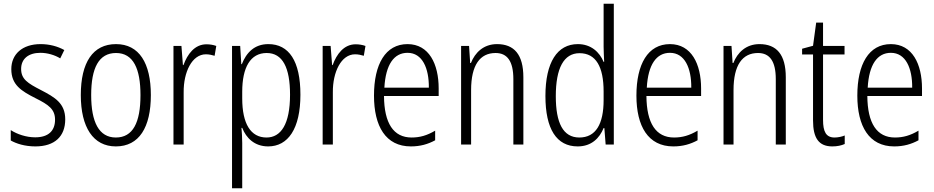

<svg xmlns="http://www.w3.org/2000/svg" viewBox="-20 -780 5042 1036"><path d="M332 -136C332 -223 276 -255 201 -294C129 -331 94 -353 94 -408C94 -463 134 -495 198 -495C236 -495 276 -483 305 -465L327 -510C291 -530 247 -542 199 -542C100 -542 41 -487 41 -407C41 -322 95 -289 172 -250C242 -215 277 -191 277 -134C277 -75 242 -39 170 -39C121 -39 72 -56 38 -78V-22C68 -5 114 10 171 10C275 10 332 -44 332 -136Z M794 -267C794 -439 731 -542 606 -542C481 -542 416 -443 416 -267C416 -93 483 10 605 10C731 10 794 -93 794 -267ZM472 -267C472 -413 513 -494 606 -494C700 -494 738 -408 738 -267C738 -118 697 -38 605 -38C514 -38 472 -121 472 -267Z M1094 -541C1030 -541 991 -487 970 -429H967L959 -532H916V0H971V-282C970 -391 1016 -487 1091 -487C1108 -487 1125 -483 1138 -479L1147 -532C1131 -538 1112 -541 1094 -541Z M1428 -542C1352 -542 1309 -495 1285 -434H1282L1276 -532H1232V236H1287V-8C1287 -36 1285 -66 1283 -90H1287C1308 -36 1353 10 1427 10C1534 10 1601 -85 1601 -269C1601 -451 1539 -542 1428 -542ZM1419 -494C1505 -494 1545 -415 1545 -269C1545 -110 1496 -38 1418 -38C1333 -38 1287 -112 1287 -249V-285C1287 -416 1331 -494 1419 -494Z M1899 -541C1835 -541 1796 -487 1775 -429H1772L1764 -532H1721V0H1776V-282C1775 -391 1821 -487 1896 -487C1913 -487 1930 -483 1943 -479L1952 -532C1936 -538 1917 -541 1899 -541Z M2179 -542C2060 -542 1998 -434 1998 -264C1998 -99 2061 10 2197 10C2248 10 2289 -2 2328 -23V-75C2284 -49 2246 -38 2201 -38C2103 -38 2053 -115 2052 -262H2347V-303C2347 -434 2295 -542 2179 -542ZM2179 -495C2259 -495 2295 -412 2294 -307H2054C2061 -432 2106 -495 2179 -495Z M2662 -542C2589 -542 2543 -496 2521 -440H2517L2511 -532H2468V0H2522V-294C2522 -429 2570 -494 2654 -494C2717 -494 2750 -450 2750 -353V0H2804V-363C2804 -486 2754 -542 2662 -542Z M3097 10C3172 10 3215 -35 3237 -89H3241L3248 0H3292V-760H3237V-527C3237 -503 3239 -475 3240 -446H3237C3215 -499 3169 -542 3098 -542C2987 -542 2923 -444 2923 -262C2923 -84 2983 10 3097 10ZM3106 -38C3018 -38 2979 -117 2979 -261C2979 -412 3022 -493 3107 -493C3196 -493 3237 -419 3237 -286V-240C3237 -111 3195 -38 3106 -38Z M3595 -542C3476 -542 3414 -434 3414 -264C3414 -99 3477 10 3613 10C3664 10 3705 -2 3744 -23V-75C3700 -49 3662 -38 3617 -38C3519 -38 3469 -115 3468 -262H3763V-303C3763 -434 3711 -542 3595 -542ZM3595 -495C3675 -495 3711 -412 3710 -307H3470C3477 -432 3522 -495 3595 -495Z M4078 -542C4005 -542 3959 -496 3937 -440H3933L3927 -532H3884V0H3938V-294C3938 -429 3986 -494 4070 -494C4133 -494 4166 -450 4166 -353V0H4220V-363C4220 -486 4170 -542 4078 -542Z M4483 -38C4437 -38 4421 -70 4421 -133V-486H4537V-532H4421V-658H4384L4367 -533L4308 -517V-486H4367V-130C4367 -35 4398 10 4471 10C4498 10 4520 5 4538 -3V-49C4524 -43 4503 -38 4483 -38Z M4787 -542C4668 -542 4606 -434 4606 -264C4606 -99 4669 10 4805 10C4856 10 4897 -2 4936 -23V-75C4892 -49 4854 -38 4809 -38C4711 -38 4661 -115 4660 -262H4955V-303C4955 -434 4903 -542 4787 -542ZM4787 -495C4867 -495 4903 -412 4902 -307H4662C4669 -432 4714 -495 4787 -495Z"/></svg>

Font: Noto Sans Kannada Condensed Light
Style: Regular
Weight: 300
Width: 3
Designer: Jelle Bosma - Monotype Design Team
Foundry: Monotype Imaging Inc.
Version: Version 2.005